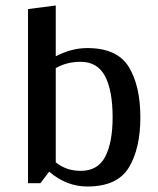

<svg xmlns="http://www.w3.org/2000/svg" viewBox="-20 -667 577 699"><path d="M491 -240Q491 -126 449 -57Q407 12 298 12Q222 12 159 -42L127 0H82V-634L183 -647V-462Q240 -492 298 -492Q407 -492 449 -423Q491 -354 491 -240ZM390 -240Q390 -337 362.5 -389.5Q335 -442 273 -442Q223 -442 183 -419V-76Q221 -45 274 -45Q336 -45 363 -96.5Q390 -148 390 -240Z"/></svg>

Font: Arya
Style: Regular
Weight: 400
Designer: Eduardo Rodriguez Tunni, Modular Infotech
Foundry: Eduardo Rodriguez Tunni, Modular Infotech
Version: Version 1.002